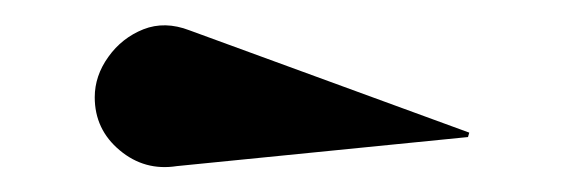

<svg xmlns="http://www.w3.org/2000/svg" viewBox="-20 -832 450 152"><path d="M120 -700.5Q94.5 -696.5 74.8 -713Q55 -729.5 55 -755Q55 -772 65.8 -787Q76.5 -802 93.5 -808.8Q110.5 -815.5 130 -808L351.5 -727L350.5 -723.5Z"/></svg>

Font: Bodoni* 48pt
Style: Bold
Weight: 700
Version: Version 2.3